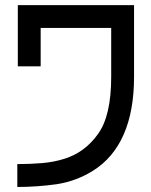

<svg xmlns="http://www.w3.org/2000/svg" viewBox="-20 -741 601 763"><path d="M48.8 -88.9Q98.6 -88.9 146.5 -92.8Q194.3 -96.7 237.3 -110.4Q317.4 -135.7 369.1 -208Q421.9 -280.3 421.9 -435.5Q421.9 -501 421.9 -629.9Q328.1 -629.9 141.6 -629.9Q141.6 -579.1 141.6 -477.5Q111.3 -477.5 50.8 -477.5Q50.8 -558.6 50.8 -720.7Q205.1 -720.7 512.7 -720.7Q512.7 -626 512.7 -435.5Q512.7 -300.8 471.7 -207Q430.7 -113.3 349.6 -62.5Q282.2 -20.5 204.1 -8.8Q126 2 48.8 2Q48.8 -21.5 48.8 -43.9Q48.8 -66.4 48.8 -88.9Z"/></svg>

Font: Oishi
Style: Regular
Weight: 400
Designer: bBranding
Version: Version 1.0